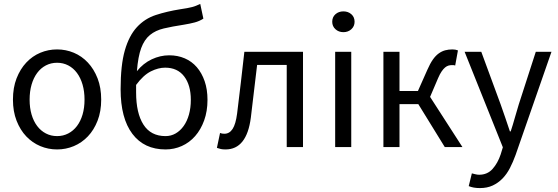

<svg xmlns="http://www.w3.org/2000/svg" viewBox="-20 -750 2844 979"><path d="M271 12Q226 12 185.5 -5Q145 -22 114 -54.5Q83 -87 64.5 -134.5Q46 -182 46 -242Q46 -303 64.5 -350.5Q83 -398 114 -431Q145 -464 185.5 -481Q226 -498 271 -498Q316 -498 356.5 -481Q397 -464 428 -431Q459 -398 477.5 -350.5Q496 -303 496 -242Q496 -182 477.5 -134.5Q459 -87 428 -54.5Q397 -22 356.5 -5Q316 12 271 12ZM271 -56Q302 -56 328 -69.5Q354 -83 372.5 -107.5Q391 -132 401 -166Q411 -200 411 -242Q411 -284 401 -318.5Q391 -353 372.5 -378Q354 -403 328 -416.5Q302 -430 271 -430Q240 -430 214 -416.5Q188 -403 169.5 -378Q151 -353 141 -318.5Q131 -284 131 -242Q131 -200 141 -166Q151 -132 169.5 -107.5Q188 -83 214 -69.5Q240 -56 271 -56Z M824 12Q715 12 655 -67.5Q595 -147 595 -295Q595 -418 616.5 -493Q638 -568 678 -611.5Q718 -655 774.5 -673.5Q831 -692 900 -703Q920 -706 934 -708.5Q948 -711 959.5 -714Q971 -717 980.5 -721Q990 -725 1001 -730L1017 -655Q997 -642 972.5 -635.5Q948 -629 917 -624Q858 -615 815.5 -605Q773 -595 744.5 -571.5Q716 -548 700 -505Q684 -462 678 -387Q710 -427 753.5 -447.5Q797 -468 843 -468Q886 -468 922 -452.5Q958 -437 983.5 -407.5Q1009 -378 1023.5 -336Q1038 -294 1038 -241Q1038 -183 1021 -136Q1004 -89 975 -56Q946 -23 907 -5.5Q868 12 824 12ZM824 -56Q852 -56 875.5 -69.5Q899 -83 916.5 -107.5Q934 -132 943.5 -166Q953 -200 953 -241Q953 -316 919 -360.5Q885 -405 822 -405Q787 -405 749 -386Q711 -367 674 -317V-279Q674 -173 711.5 -114.5Q749 -56 824 -56Z M1130 12Q1116 12 1106.5 10Q1097 8 1086 4L1102 -72Q1107 -70 1112 -69Q1117 -68 1124 -68Q1150 -68 1166 -92.5Q1182 -117 1189 -171Q1199 -250 1208 -328.5Q1217 -407 1226 -486H1525V0H1442V-419H1291Q1283 -352 1275 -284.5Q1267 -217 1259 -150Q1238 12 1130 12Z M1689 0V-486H1771V0ZM1731 -586Q1707 -586 1690.5 -601Q1674 -616 1674 -639Q1674 -663 1690.5 -677.5Q1707 -692 1731 -692Q1755 -692 1771.5 -677.5Q1788 -663 1788 -639Q1788 -616 1771.5 -601Q1755 -586 1731 -586Z M1935 0V-486H2017V-286H2111L2159 -394Q2173 -426 2187 -446Q2201 -466 2217 -477.5Q2233 -489 2250 -493.5Q2267 -498 2287 -498Q2303 -498 2315 -493L2301 -416Q2296 -418 2293 -418Q2290 -418 2285 -418Q2275 -418 2266.5 -415.5Q2258 -413 2249.5 -406Q2241 -399 2232 -386Q2223 -373 2214 -352L2173 -256L2338 0H2248L2113 -219H2017V0Z M2427 209Q2410 209 2396 206.5Q2382 204 2370 199L2386 134Q2394 136 2404 138.5Q2414 141 2423 141Q2465 141 2491.5 111.5Q2518 82 2533 37L2544 1L2349 -486H2434L2533 -217Q2544 -185 2556.5 -149.5Q2569 -114 2580 -80H2584Q2595 -113 2605 -149Q2615 -185 2625 -217L2712 -486H2792L2609 40Q2596 76 2580 107Q2564 138 2542 160.5Q2520 183 2492 196Q2464 209 2427 209Z"/></svg>

Font: Source Sans Pro
Style: Regular
Weight: 400
Designer: Paul D. Hunt
Foundry: Adobe Systems Incorporated
Version: Version 2.021;PS 2.000;hotconv 1.0.86;makeotf.lib2.5.63406